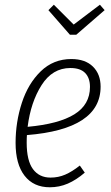

<svg xmlns="http://www.w3.org/2000/svg" viewBox="-20 -782 468 813"><path d="M94 -210Q93 -199 93 -178Q93 -102 119.5 -66Q146 -30 194 -30Q227 -30 256 -42.5Q285 -55 318 -81L339 -51Q303 -20 267 -4.5Q231 11 191 11Q122 11 84 -38Q46 -87 46 -177Q46 -265 72.5 -346.5Q99 -428 152.5 -480Q206 -532 282 -532Q341 -532 373.5 -500Q406 -468 406 -415Q406 -235 94 -210ZM97 -245Q229 -257 295 -298Q361 -339 361 -414Q361 -452 340.5 -473Q320 -494 278 -494Q202 -494 156 -421.5Q110 -349 97 -245ZM403 -762 423 -739 303 -635H276L185 -739L208 -762L292 -678Z"/></svg>

Font: Fira Sans Extra Condensed ExtraLight
Style: Italic
Weight: 275
Width: 3
Italic angle: -8°
Designer: Carrois Corporate & Edenspiekermann AG
Foundry: Carrois Corporate GbR & Edenspiekermann AG
Version: Version 4.203